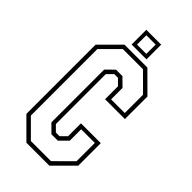

<svg xmlns="http://www.w3.org/2000/svg" viewBox="-255 -900 969 969"><g transform="rotate(45 230.0 -415.5)"><path d="M148 0 45 -103V-597L148 -700H311.5L415 -597V-436H273.5V-528L243 -558.5H217L186.5 -528V-172L217 -141.5H243L273.5 -172V-264H415V-103L311.5 0ZM158 -22H301.5L393 -113V-243.5H295.5V-162L253 -119.5H207L164.5 -162V-538.5L207 -580.5H253L295.5 -538.5V-457H393V-587.5L301.5 -678.5H158L67 -587.5V-113ZM173 -726V-831H279V-726ZM192.5 -745H259V-811.5H192.5Z"/></g></svg>

Font: Tourney Condensed ExtraLight
Style: Regular
Weight: 200
Width: 3
Designer: Tyler Finck
Foundry: Etcetera Type Co
Version: Version 1.010; ttfautohint (v1.8.3)